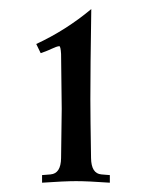

<svg xmlns="http://www.w3.org/2000/svg" viewBox="-20 -886 343 419"><path d="M71.8 -487.3V-503.9L90.8 -505.4H90.3Q112.8 -507.3 113.3 -541Q114.7 -631.8 114.7 -648.4Q114.7 -671.4 113.3 -768.1Q112.3 -785.2 109.4 -785.2Q104.5 -785.2 89.8 -778.3H90.3Q88.4 -777.3 79.6 -773.9Q70.8 -770.5 68.8 -770L59.1 -790Q123.5 -819.8 179.2 -866.2Q177.2 -738.3 177.2 -669.9Q177.2 -631.8 178.7 -541Q179.2 -507.3 201.2 -505.4Q203.1 -505.4 210.7 -504.6Q218.3 -503.9 219.7 -503.9V-487.3Q171.9 -490.7 146 -490.7Q120.6 -490.7 71.8 -487.3Z"/></svg>

Font: Flanker
Style: Bold
Weight: 700
Designer: Flanker
Foundry: Flanker
Version: Version 2.021